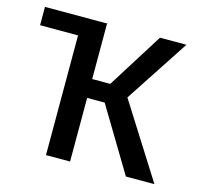

<svg xmlns="http://www.w3.org/2000/svg" viewBox="-83 -617 745 708"><g transform="rotate(15 289.5 -263.5)"><path d="M150 -457V0H242V-243H309L455 0H564L385 -283L545 -527H444L311 -315H242V-525L245 -527H5V-457Z"/></g></svg>

Font: FiraGO Unicode
Style: Regular
Weight: 400
Designer: bBox Type
Foundry: bBox Type GmbH
Version: Version 1.001;PS 001.001;hotconv 1.0.88;makeotf.lib2.5.64775